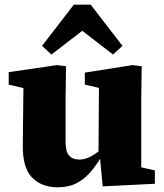

<svg xmlns="http://www.w3.org/2000/svg" viewBox="-20 -782 699 817"><path d="M226 15Q156 15 116 -27Q76 -69 77 -162L80 -442L119 -398L17 -422V-475L223 -505L261 -500L259 -359V-178Q259 -137 274 -120Q289 -103 317 -103Q337 -103 356.5 -111.5Q376 -120 395.5 -135Q415 -150 432 -167L444 -113H410Q389 -77 363 -47.5Q337 -18 304 -1.5Q271 15 226 15ZM417 11 406 -105 399 -106 401 -408 341 -422V-473L544 -505L583 -500L581 -359V-70L639 -57V0ZM461 -550 282 -688H378L199 -550L159 -587L294 -762H366L501 -587Z"/></svg>

Font: Source Serif 4 ExtraBold
Style: Regular
Weight: 800
Designer: Frank Grießhammer
Foundry: Adobe Systems Incorporated
Version: Version 4.004;hotconv 1.0.116;makeotfexe 2.5.65601